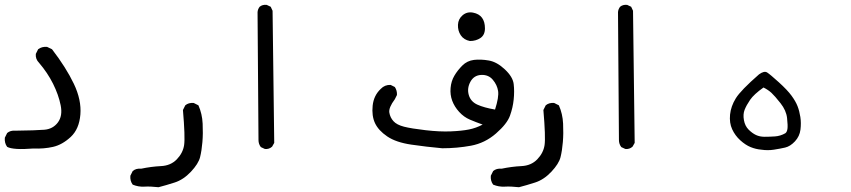

<svg xmlns="http://www.w3.org/2000/svg" viewBox="-23 -451 3543 799"><path d="M116.2 167Q32.2 173.8 6.8 160.2Q-4.9 144.5 -2.9 122.1L6.8 102.5Q20.5 90.8 42 92.8Q126 91.8 161.6 88.9Q197.3 85.9 217.8 58.6Q238.3 31.2 229.5 -12.7Q220.7 -56.6 197.8 -102.5Q174.8 -148.4 139.6 -189.5Q124 -205.1 126 -226.6L135.7 -246.1Q151.4 -257.8 172.9 -255.9L193.4 -246.1Q252 -169.9 284.2 -102.5Q316.4 -35.2 311.5 25.4Q306.6 85.9 271.5 118.7Q236.3 151.4 197.8 160.2Q159.2 168.9 116.2 167Z M636.7 328.1Q602.5 324.2 577.6 325.7Q552.7 327.1 529.3 317.4Q517.6 301.8 519.5 280.3L529.3 260.7Q543 249 564.5 251Q606.4 242.2 647 240.2Q687.5 238.3 712.9 211.9Q738.3 185.5 743.2 152.8Q748 120.1 738.3 6.8L748 -12.7Q761.7 -24.4 783.2 -22.5L802.7 -12.7Q818.4 22.5 820.3 63.5Q822.3 104.5 819.3 140.1Q816.4 175.8 809.6 203.1Q802.7 230.5 771.5 263.7Q740.2 296.9 703.6 308.6Q667 320.3 636.7 328.1Z M1079.1 168.9 1062.5 161.1Q1052.7 148.4 1052.7 131.8L1048.8 -400.4Q1049.8 -413.1 1057.6 -422.9Q1069.3 -432.6 1086.9 -430.7L1103.5 -422.9L1111.3 -406.2L1118.2 143.6L1109.4 159.2Q1096.7 170.9 1079.1 168.9Z M1817.4 166Q1752.9 160.2 1689 150.9Q1625 141.6 1588.4 116.7Q1551.8 91.8 1537.6 61.5Q1523.4 31.2 1527.8 -11.2Q1532.2 -53.7 1561.5 -81.1Q1578.1 -98.6 1602.5 -97.7L1620.1 -88.9Q1629.9 -74.2 1628.9 -55.7L1620.1 -38.1Q1593.8 -2.9 1597.2 17.6Q1600.6 38.1 1614.3 53.2Q1627.9 68.4 1658.2 76.2Q1688.5 84 1748 90.8Q1807.6 97.7 1853 95.7Q1898.4 93.8 1928.2 87.9Q1958 82 1985.4 67.4Q1958 57.6 1932.6 46.9Q1907.2 36.1 1887.7 14.6Q1868.2 -6.8 1858.9 -31.7Q1849.6 -56.6 1852.1 -85Q1854.5 -113.3 1867.7 -135.7Q1880.9 -158.2 1900.9 -178.2Q1920.9 -198.2 1949.2 -201.7Q1977.5 -205.1 2011.2 -199.2Q2044.9 -193.4 2078.1 -162.1Q2111.3 -130.9 2114.7 -101.1Q2118.2 -71.3 2114.7 -37.1Q2111.3 -2.9 2099.1 30.8Q2086.9 64.5 2041 104.5Q1995.1 144.5 1937 155.3Q1878.9 166 1817.4 166ZM2037.1 4.9Q2053.7 -46.9 2049.8 -72.3Q2045.9 -97.7 2027.8 -119.1Q2009.8 -140.6 1979.5 -139.2Q1949.2 -137.7 1934.6 -110.8Q1919.9 -84 1927.7 -56.2Q1935.5 -28.3 1963.4 -15.6Q1991.2 -2.9 2037.1 4.9ZM1932.6 -280.3Q1907.2 -285.2 1894.5 -304.2Q1881.8 -323.2 1882.8 -347.7Q1883.8 -372.1 1902.3 -387.7Q1920.9 -403.3 1945.8 -398.4Q1970.7 -393.6 1982.9 -377Q1995.1 -360.4 1995.1 -333Q1995.1 -305.7 1976.6 -293Q1958 -280.3 1932.6 -280.3Z M2136.7 328.1Q2102.5 324.2 2077.6 325.7Q2052.7 327.1 2029.3 317.4Q2017.6 301.8 2019.5 280.3L2029.3 260.7Q2043 249 2064.5 251Q2106.4 242.2 2147 240.2Q2187.5 238.3 2212.9 211.9Q2238.3 185.5 2243.2 152.8Q2248 120.1 2238.3 6.8L2248 -12.7Q2261.7 -24.4 2283.2 -22.5L2302.7 -12.7Q2318.4 22.5 2320.3 63.5Q2322.3 104.5 2319.3 140.1Q2316.4 175.8 2309.6 203.1Q2302.7 230.5 2271.5 263.7Q2240.2 296.9 2203.6 308.6Q2167 320.3 2136.7 328.1Z M2579.1 168.9 2562.5 161.1Q2552.7 148.4 2552.7 131.8L2548.8 -400.4Q2549.8 -413.1 2557.6 -422.9Q2569.3 -432.6 2586.9 -430.7L2603.5 -422.9L2611.3 -406.2L2618.2 143.6L2609.4 159.2Q2596.7 170.9 2579.1 168.9Z M3145.5 171.9Q3122.1 169.9 3100.6 161.1Q3079.1 152.3 3057.6 132.8Q3036.1 113.3 3023.9 86.9Q3011.7 60.5 3015.1 25.9Q3018.6 -8.8 3039.1 -42Q3059.6 -75.2 3135.7 -141.6Q3157.2 -157.2 3169.4 -149.4Q3181.6 -141.6 3217.8 -108.9Q3253.9 -76.2 3271 -52.7Q3288.1 -29.3 3295.9 -9.3Q3303.7 10.7 3307.6 35.6Q3311.5 60.5 3308.1 88.4Q3304.7 116.2 3285.2 137.2Q3265.6 158.2 3244.1 163.1Q3222.7 168 3197.3 171.9Q3171.9 175.8 3145.5 171.9ZM3245.1 103.5Q3252 98.6 3253.9 85.4Q3255.9 72.3 3252.4 40.5Q3249 8.8 3225.1 -21.5Q3201.2 -51.8 3187.5 -64.5Q3173.8 -77.1 3154.3 -86.9Q3114.3 -58.6 3098.6 -35.6Q3083 -12.7 3075.7 5.9Q3068.4 24.4 3072.8 48.8Q3077.1 73.2 3092.3 88.4Q3107.4 103.5 3123 110.8Q3138.7 118.2 3158.7 118.2Q3178.7 118.2 3201.7 116.7Q3224.6 115.2 3245.1 103.5Z"/></svg>

Font: NaikaiFont
Style: Regular
Weight: 400
Version: Version 1.67